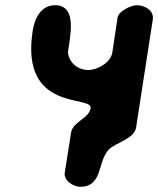

<svg xmlns="http://www.w3.org/2000/svg" viewBox="-20 -541 605 735"><path d="M327 -127C321 -87 259 -76 252 -33L228 120C223 150 261 174 286 174C374 174 352 81 395 33C420 5 494 -8 501 -53L565 -467C570 -502 532 -521 504 -521C482 -521 434 -499 430 -473L410 -340C404 -301 352 -273 319 -273C278 -273 245 -300 240 -340C246 -393 280 -521 191 -521C135 -521 112 -468 105 -422C57 -109 335 -178 327 -127Z"/></svg>

Font: Asimov Print
Style: Regular
Weight: 500
Designer: Google
Version: Version 2.000980: 2014